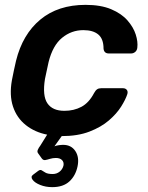

<svg xmlns="http://www.w3.org/2000/svg" viewBox="-20 -550 610 790"><path d="M195 220Q168 220 145.5 211Q123 202 114 189.5Q105 177 116 169L136 154Q145 147 151 150.5Q157 154 166.5 160Q176 166 197 166Q213 166 225 156.5Q237 147 241 132Q244 118 235.5 109Q227 100 210 100Q197 100 186 103.5Q175 107 166.5 108.5Q158 110 152 102L137 81Q132 75 135.5 66.5Q139 58 146 49L174 4Q123 -6 86 -35.5Q49 -65 33.5 -111.5Q18 -158 29 -220Q32 -235 37 -259.5Q42 -284 46 -300Q73 -409 146 -469.5Q219 -530 332 -530Q395 -530 437.5 -512Q480 -494 504.5 -466Q529 -438 538.5 -408Q548 -378 545 -354Q544 -343 536.5 -336.5Q529 -330 519 -330H428Q418 -330 412.5 -335Q407 -340 406 -350Q406 -390 384.5 -408Q363 -426 323 -426Q274 -426 235.5 -394.5Q197 -363 180 -295Q176 -277 172 -258Q168 -239 165 -225Q154 -156 175 -125Q196 -94 245 -94Q284 -94 315 -110.5Q346 -127 367 -167Q373 -178 379.5 -182.5Q386 -187 396 -187H486Q496 -187 501.5 -180.5Q507 -174 504 -163Q497 -141 478.5 -111.5Q460 -82 428 -54.5Q396 -27 348 -8.5Q300 10 234 10L204 52Q211 49 221.5 47.5Q232 46 240 46Q273 46 290 71.5Q307 97 299 135Q291 173 265.5 196.5Q240 220 195 220Z"/></svg>

Font: Rubik Light Medium
Style: Italic
Weight: 500
Italic angle: -12°
Version: Version 2.104